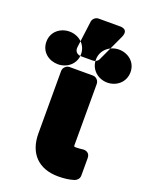

<svg xmlns="http://www.w3.org/2000/svg" viewBox="-274 -967 847 1094"><g transform="rotate(20 149.0 -420.0)"><path d="M246 -165V-528C246 -549 229 -566 209 -566H67C51 -566 30 -551 30 -528V-150C30 -30 99 42 219 42C256 42 286 38 315 29C329 24 342 10 342 -7V-114C342 -146 316 -153 300 -151L281 -149C273 -148 270 -148 263 -148C245 -148 246 -147 246 -165ZM129 -882H255C255 -882 316 -888 289 -829L214 -667C208 -653 192 -646 180 -646H108C93 -646 67 -655 71 -688L92 -850C95 -870 113 -882 129 -882ZM-1 -558C53 -558 104 -596 104 -657C104 -717 54 -756 -1 -756C-55 -756 -106 -719 -106 -657C-106 -594 -55 -558 -1 -558ZM299 -556C355 -556 404 -596 404 -657C404 -719 353 -756 299 -756C245 -756 194 -717 194 -657C194 -596 244 -556 299 -556Z"/></g></svg>

Font: Asimov Print
Style: E
Weight: 500
Designer: Google
Version: Version 2.000980; 2014